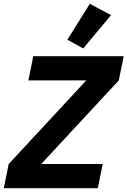

<svg xmlns="http://www.w3.org/2000/svg" viewBox="-31 -995 674 1015"><path d="M512 -128 486 0H-11L15 -128L425 -570H119L145 -698H623L597 -570L187 -128ZM556 -915 409 -739 325 -785 444 -975Z"/></svg>

Font: IBM Plex Sans
Style: Bold Italic
Weight: 700
Italic angle: -11.31°
Designer: Mike Abbink, Paul van der Laan, Pieter van Rosmalen
Foundry: Bold Monday
Version: Version 3.201